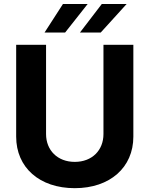

<svg xmlns="http://www.w3.org/2000/svg" viewBox="-20 -958 769 988"><path d="M512.4 -727.3V-268.1C512.4 -185 454.2 -125 364.7 -125C275.6 -125 217 -185 217 -268.1V-727.3H63.2V-255C63.2 -95.9 183.2 10.3 364.7 10.3C545.5 10.3 666.2 -95.9 666.2 -255V-727.3ZM209.2 -790.5H315L431.1 -937.5H304ZM391.3 -790.5H498.2L631.7 -937.5H503.9Z"/></svg>

Font: Magic Ui Pro
Style: Bold
Weight: 700
Designer: Stefan Endress, Andreas Faust
Version: Version 1.000;FEAKit 1.0